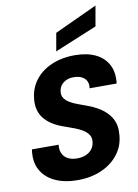

<svg xmlns="http://www.w3.org/2000/svg" viewBox="-104 -1045 809 1125"><g transform="rotate(-10 300.0 -482.5)"><path d="M265 12Q189 12 132.5 -14Q76 -40 48.5 -90Q21 -140 32 -212H191Q187 -182 197.5 -159.5Q208 -137 230.5 -125.5Q253 -114 284 -114Q315 -114 338.5 -124.5Q362 -135 375.5 -154.5Q389 -174 390 -200Q391 -219 382.5 -233.5Q374 -248 359 -259.5Q344 -271 324 -280Q304 -289 281 -297Q258 -305 234 -314Q164 -339 128 -382Q92 -425 95 -488Q98 -556 134.5 -606.5Q171 -657 233.5 -684.5Q296 -712 374 -712Q445 -712 495.5 -688.5Q546 -665 571 -619Q596 -573 588 -506H427Q431 -531 422 -549Q413 -567 393.5 -576.5Q374 -586 349 -586Q322 -587 301.5 -577.5Q281 -568 269 -551Q257 -534 256 -511Q255 -495 261.5 -482.5Q268 -470 280 -460Q292 -450 309 -441.5Q326 -433 346.5 -425.5Q367 -418 389 -410Q424 -398 454 -381Q484 -364 507 -341Q530 -318 542.5 -287.5Q555 -257 552 -217Q550 -149 512.5 -97.5Q475 -46 411 -17Q347 12 265 12ZM272 -753 291 -860 544 -977H545L524 -857Z"/></g></svg>

Font: DM Sans 28pt Black
Style: Italic
Weight: 900
Italic angle: -10°
Version: Version 4.004;gftools[0.9.30]